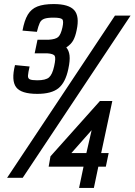

<svg xmlns="http://www.w3.org/2000/svg" viewBox="-20 -877 664 947"><path d="M164 -414Q84 -414 59.5 -447Q35 -480 54 -556L126 -549Q119 -519 118 -504.5Q117 -490 127.5 -485.5Q138 -481 164 -481Q205 -481 221.5 -495Q238 -509 247 -550Q256 -590 250 -601Q244 -612 213 -614H151L165 -681H220Q254 -683 267 -694.5Q280 -706 288 -742Q295 -774 287 -782Q279 -790 244 -790Q214 -790 198.5 -784.5Q183 -779 176 -764Q169 -749 162 -720L91 -726Q100 -776 117 -804.5Q134 -833 164.5 -845Q195 -857 245 -857Q319 -857 346 -827Q373 -797 358 -728Q352 -698 341.5 -678.5Q331 -659 307 -643Q320 -628 323 -603.5Q326 -579 317 -537Q303 -470 268.5 -442Q234 -414 164 -414ZM15 0 547 -800H624L92 0ZM370 50 392 -55H220L229 -106L473 -379H534L479 -122H516L502 -55H465L443 50ZM332 -122H406L432 -235Z"/></svg>

Font: Victor Mono Thin Medium
Style: Italic
Weight: 500
Italic angle: -12°
Monospace: yes
Version: Version 1.561;gftools[0.9.30]